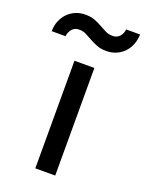

<svg xmlns="http://www.w3.org/2000/svg" viewBox="-198 -803 661 872"><g transform="rotate(20 133.0 -367.0)"><path d="M181.2 -520V0H85V-520ZM-58.1 -610.8Q-58.1 -636.7 -49.3 -659.2Q-40.5 -681.6 -24.7 -698.2Q-8.8 -714.8 12.9 -724.4Q34.7 -733.9 61 -733.9Q87.9 -733.9 107.2 -726.3Q126.5 -718.8 142.6 -709.5Q158.7 -700.2 174.1 -692.6Q189.5 -685.1 209 -685.1Q230 -685.1 242.7 -699.7Q255.4 -714.4 256.8 -733.9H324.2Q323.7 -708 314.9 -685.5Q306.2 -663.1 290.5 -646.5Q274.9 -629.9 253.2 -620.4Q231.4 -610.8 205.1 -610.8Q177.7 -610.8 158.4 -618.7Q139.2 -626.5 123 -635.5Q106.9 -644.5 91.8 -652.3Q76.7 -660.2 57.1 -660.2Q35.6 -660.2 23.2 -645.5Q10.7 -630.9 8.8 -610.8Z"/></g></svg>

Font: Aldrich
Style: Regular
Weight: 400
Designer: Matthew Desmond
Foundry: Matthew Desmond
Version: Version 1.002 2011